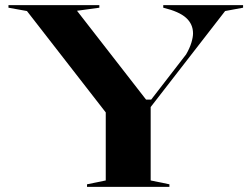

<svg xmlns="http://www.w3.org/2000/svg" viewBox="-20 -728 981 748"><path d="M319 0V-10L392 -25V-290L85 -685L13 -698V-708H367V-698L280 -686L549 -340H569L705 -516Q719 -540 725.5 -561.5Q732 -583 732 -598Q732 -634 705 -658.5Q678 -683 616 -698V-708H927V-698L857 -685L567 -311V-25L640 -10V0Z"/></svg>

Font: Kalnia SemiExpanded
Style: Regular
Weight: 400
Width: 6
Designer: Frida Medrano
Foundry: Frida Medrano
Version: Version 1.105